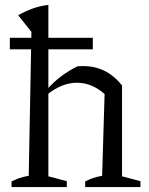

<svg xmlns="http://www.w3.org/2000/svg" viewBox="-20 -762 606 782"><path d="M27 0V-23Q41 -30 57 -36Q73 -42 97 -46L108 -632L54 -700Q82 -716 112.5 -727Q143 -738 177 -742V-44L252 -24V0ZM327 0V-23Q340 -30 356.5 -36Q373 -42 396 -46L406 -379L477 -414V-44L552 -24V0ZM171 -376 170 -396Q198 -428 229.5 -451.5Q261 -475 296 -492Q302 -492 308 -492.5Q314 -493 319 -493Q365 -493 404.5 -474Q444 -455 477 -414L406 -379Q354 -425 293 -425Q232 -425 171 -376ZM20 -608H358V-561H20Z"/></svg>

Font: Piazzolla 24pt
Style: Regular
Weight: 400
Designer: Juan Pablo del Peral
Foundry: Huerta Tipografica
Version: Version 2.005